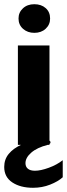

<svg xmlns="http://www.w3.org/2000/svg" viewBox="-31 -688 318 912"><path d="M204 -472V-20Q209 -17 209 -12Q209 -7 204 -4V0H196Q145 13 117.5 37Q90 61 90 87Q90 104 101.5 113.5Q113 123 135 123Q162 123 200.5 109Q239 95 267 73V154Q245 174 207 189Q169 204 126 204Q66 204 27.5 178.5Q-11 153 -11 105Q-11 69 10.5 43Q32 17 69 0H54V-472ZM57 -600Q57 -629 78 -648.5Q99 -668 132 -668Q165 -668 186 -649.5Q207 -631 207 -600Q207 -571 186 -551.5Q165 -532 132 -532Q100 -532 78.5 -551Q57 -570 57 -600Z"/></svg>

Font: Madhuban Bold
Style: Regular
Weight: 700
Designer: jaikishan Patel
Foundry: MagicType
Version: Version 1.000